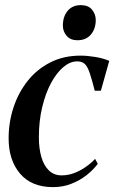

<svg xmlns="http://www.w3.org/2000/svg" viewBox="-20 -738 457 768"><path d="M192 10.5Q106.5 10.5 60.5 -43.2Q14.5 -97 14.5 -184.5Q14.5 -249 34 -308.2Q53.5 -367.5 90.5 -414.2Q127.5 -461 181 -488.2Q234.5 -515.5 302 -515.5Q329 -515.5 361 -510.2Q393 -505 417 -494.5L383.5 -375H359Q347 -422.5 338.2 -447.8Q329.5 -473 318.5 -482.8Q307.5 -492.5 288.5 -492.5Q260.5 -492.5 233.2 -469.5Q206 -446.5 184 -405.5Q162 -364.5 148.8 -309.2Q135.5 -254 135.5 -189Q135.5 -144 145.5 -109.8Q155.5 -75.5 175.8 -56Q196 -36.5 226.5 -36.5Q251.5 -36.5 275.2 -45.2Q299 -54 320.8 -68.8Q342.5 -83.5 360.5 -102.5L371 -82.5Q352.5 -58 325.8 -37Q299 -16 265.2 -2.8Q231.5 10.5 192 10.5ZM289.5 -577Q262 -577 246.8 -594.5Q231.5 -612 231.5 -635.5Q231.5 -672 250.8 -694.8Q270 -717.5 303 -717.5Q333.5 -717.5 348.2 -699.2Q363 -681 363 -658Q363 -623 343.8 -600Q324.5 -577 289.5 -577Z"/></svg>

Font: Merriweather 144pt Medium
Style: Italic
Weight: 500
Italic angle: -7.8°
Version: Version 2.101